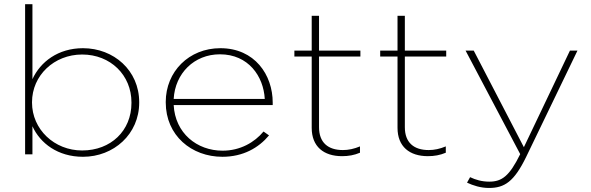

<svg xmlns="http://www.w3.org/2000/svg" viewBox="-20 -750 2871 933"><path d="M379.2 -18.8C243.6 -18.8 135.6 -121.8 135.6 -251.5V-253.5C135.6 -383.2 242.6 -485.1 379.2 -485.1C516.8 -485.1 618.8 -385.1 618.8 -252.5V-249.5C618.8 -114.9 518.8 -18.8 379.2 -18.8ZM383.2 11.9C532.7 11.9 656.4 -98 656.4 -251.5V-253.5C656.4 -407.9 532.7 -515.8 383.2 -515.8C262.4 -515.8 176.2 -449.5 137.6 -365.3V-729.7H102V0H137.6V-136.6C175.2 -53.5 261.4 11.9 383.2 11.9Z M824 -269.3C830.9 -393.1 923 -486.1 1048.7 -486.1C1187.3 -486.1 1260.6 -379.2 1266.6 -269.3ZM1060.6 11.9C1161.6 11.9 1236.9 -31.7 1287.3 -92.1L1260.6 -110.9C1217 -58.4 1147.7 -17.8 1061.6 -17.8C936.9 -17.8 830.9 -103 824 -239.6H1305.2V-251.5C1305.2 -386.1 1218 -515.8 1050.7 -515.8C898.2 -515.8 785.4 -402 785.4 -254.5V-252.5C785.4 -91.1 911.1 11.9 1060.6 11.9Z M1642.2 8.9C1672.9 8.9 1701.6 4 1729.3 -7.9V-38.6C1700.6 -26.7 1673.9 -20.8 1646.2 -20.8C1573.9 -20.8 1530.3 -57.4 1530.3 -131.7V-475.2H1731.3V-504H1530.3V-673.3H1494.7V-504H1410.5V-475.2H1494.7V-128.7C1494.7 -37.6 1553.1 8.9 1642.2 8.9Z M2059.2 8.9C2089.9 8.9 2118.6 4 2146.3 -7.9V-38.6C2117.6 -26.7 2090.9 -20.8 2063.2 -20.8C1990.9 -20.8 1947.3 -57.4 1947.3 -131.7V-475.2H2148.3V-504H1947.3V-673.3H1911.7V-504H1827.5V-475.2H1911.7V-128.7C1911.7 -37.6 1970.1 8.9 2059.2 8.9Z M2356.4 163.4C2431.7 163.4 2478.2 132.7 2536.6 12.9L2786.1 -504H2749.5L2525.7 -34.7L2282.1 -504H2242.5L2507.9 -1C2455.4 105.9 2418.8 132.7 2357.4 132.7C2321.8 132.7 2291.1 123.8 2264.3 110.9L2249.5 137.6C2279.2 151.5 2315.8 163.4 2356.4 163.4Z"/></svg>

Font: Meinily
Style: Regular
Weight: 500
Designer: Paul Hayes
Foundry: Paul Hayes
Version: Version 1.0; ttfautohint (v1.8.4.7-5d5b)